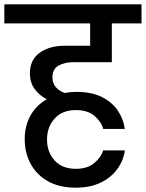

<svg xmlns="http://www.w3.org/2000/svg" viewBox="-44 -760 673 886"><path d="M308 -336Q379 -336 426.5 -312Q474 -288 500 -249Q526 -210 532 -165H432Q425 -196 393.5 -224Q362 -252 306 -252Q243 -252 208 -213Q173 -174 173 -116Q173 -58 208 -19.5Q243 19 306 19Q360 19 391.5 -8Q423 -35 432 -66H532Q526 -19 497 20.5Q468 60 420 83Q372 106 306 106Q231 106 178.5 77Q126 48 98 -3Q70 -54 70 -118Q70 -180 97 -227.5Q124 -275 172 -302Q138 -319 116 -349Q94 -379 94 -422Q94 -484 139 -516.5Q184 -549 256 -549H372V-652H-24V-740H609V-652H472V-473H292Q255 -473 226.5 -457.5Q198 -442 198 -402Q198 -376 213.5 -358Q229 -340 254 -331Q280 -336 308 -336Z"/></svg>

Font: Poppins Medium
Style: Regular
Weight: 500
Designer: Ninad Kale (Devanagari), Jonny Pinhorn (Latin)
Version: Version 5.002